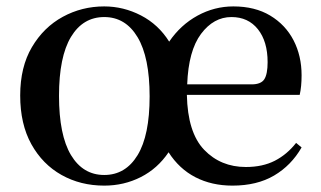

<svg xmlns="http://www.w3.org/2000/svg" viewBox="-20 -563 1003 599"><path d="M305.2 -17.1Q371.6 -17.1 409.2 -78.9Q446.8 -140.6 446.8 -262.2Q446.8 -384.3 409.2 -447Q371.6 -509.8 305.2 -509.8Q238.8 -509.8 201.4 -447.8Q164.1 -385.7 164.1 -264.2Q164.1 -141.6 201.4 -79.3Q238.8 -17.1 305.2 -17.1ZM305.2 16.1Q231.4 16.1 172.1 -17.1Q112.8 -50.3 77.9 -113Q43 -175.8 43 -265.1Q43 -354 79.6 -416Q116.2 -478 175.8 -510.5Q235.4 -543 305.2 -543Q365.2 -543 419.7 -514.9Q474.1 -486.8 507.8 -433.1Q543.5 -485.4 596.2 -514.2Q648.9 -543 708 -543Q775.4 -543 823 -514.4Q870.6 -485.8 895.8 -437.3Q920.9 -388.7 920.9 -328.1Q920.9 -292.5 915 -267.1H563Q565.4 -149.4 616.9 -95.7Q668.5 -42 747.1 -42Q799.3 -42 837.4 -61.5Q875.5 -81.1 903.8 -117.2L920.9 -103Q888.7 -46.9 835.2 -15.4Q781.7 16.1 705.1 16.1Q640.6 16.1 589.8 -10Q539.1 -36.1 505.9 -87.9Q471.7 -37.1 419.2 -10.5Q366.7 16.1 305.2 16.1ZM564 -299.8H765.1Q794.4 -299.8 804.7 -315.9Q814.9 -332 814.9 -369.1Q814.9 -433.6 784.7 -471.7Q754.4 -509.8 702.1 -509.8Q646.5 -509.8 607.2 -457.3Q567.9 -404.8 564 -299.8Z"/></svg>

Font: Source Han Serif TW SemiBold
Style: Regular
Weight: 600
Designer: Ryoko NISHIZUKA Ë•øÂ°öÊ∂ºÂ≠ê (kana & ideographs); Frank Grie√ühammer (Latin, Greek & Cyrillic); Wenlong ZHANG Âº†ÊñáÈæô 
Foundry: Adobe
Version: Version 2.003;hotconv 1.1.1;makeotfexe 2.6.0